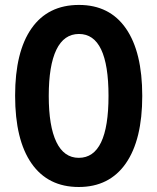

<svg xmlns="http://www.w3.org/2000/svg" viewBox="-20 -745 635 775"><path d="M554.2 -357.9Q554.2 -180.7 487.8 -85.4Q421.4 9.8 297.9 9.8Q173.8 9.8 107.4 -85.2Q41 -180.2 41 -358.9Q41 -536.1 107.4 -630.6Q173.8 -725.1 298.8 -725.1Q422.4 -725.1 488.3 -630.1Q554.2 -535.2 554.2 -357.9ZM176.8 -357.9Q176.8 -235.8 207.5 -171.9Q238.3 -107.9 297.9 -107.9Q418 -107.9 418 -357.9Q418 -607.9 298.8 -607.9Q238.3 -607.9 207.5 -544.2Q176.8 -480.5 176.8 -357.9Z"/></svg>

Font: TypoPRO Open Sans Condensed
Style: Bold
Weight: 700
Width: 3
Foundry: Ascender Corporation
Version: Version 1.11